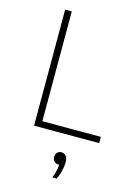

<svg xmlns="http://www.w3.org/2000/svg" viewBox="-123 -661 674 951"><g transform="rotate(15 214.0 -185.5)"><path d="M89.5 0V-595H123.5V-32H423.5V0ZM243.5 224Q254 197 257.2 177Q260.5 157 260.5 139L262.5 155H256.5Q243 155 234.2 146Q225.5 137 225.5 123Q225.5 109.5 233.8 100.8Q242 92 254.5 92Q269.5 92 278.5 102.5Q287.5 113 287.5 135Q287.5 153 282.2 176.8Q277 200.5 265.5 224Z"/></g></svg>

Font: Encode Sans SC SemiCondensed Thin
Style: Regular
Weight: 250
Width: 4
Designer: Multiple Designers
Foundry: Impallari Type
Version: Version 3.002